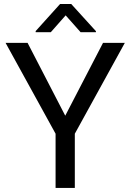

<svg xmlns="http://www.w3.org/2000/svg" viewBox="-20 -921 641 941"><path d="M115.2 -710.9 299.8 -354 484.9 -710.9H591.8L346.7 -265.6V0H252.4V-265.6L7.3 -710.9ZM329.1 -901.4 450.2 -768.1V-763.2H375L301.8 -845.7L229 -763.2H154.8V-768.6L274.4 -901.4Z"/></svg>

Font: Vazirmatn RD UI FD
Style: Regular
Weight: 400
Designer: Saber Rastikerdar
Foundry: Saber Rastikerdar
Version: Version 33.003